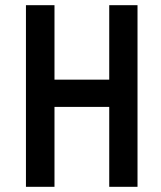

<svg xmlns="http://www.w3.org/2000/svg" viewBox="-20 -720 621 740"><path d="M510 0V-700H401V-413H190V-700H80V0H190V-308H401V0Z"/></svg>

Font: Advent Pro
Style: Bold
Weight: 700
Designer: Andreas Kalpakidis
Foundry: Andreas Kalpakidis
Version: Version 2.002 2008